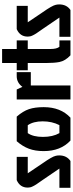

<svg xmlns="http://www.w3.org/2000/svg" viewBox="548 -1238 690 1826"><g transform="rotate(-90 893.0 -325.0)"><path d="M93 -511H314V-406H158L253 -265Q317 -174 324 -140Q328 -124 328 -107Q328 -36 275 0H20V-105H203L96 -262Q89 -273 74.5 -293Q60 -313 52 -325.5Q44 -338 41 -344Q38 -350 33 -359.5Q28 -369 26 -376Q22 -395 22 -407Q22 -480 93 -511Z M687 0H469Q369 -93 369 -254Q369 -335 391.5 -395Q414 -455 463 -511H697Q749 -451 768 -394.5Q787 -338 787 -254Q787 -93 687 0ZM540 -105H616Q652 -175 652 -264Q652 -353 615 -406H540Q504 -355 504 -261.5Q504 -168 540 -105Z M860 0V-511H955L980 -457Q1020 -511 1081 -511H1120V-377H993V0Z M1207 -223V-406H1138V-511H1207V-650H1340V-511H1422V-406H1340V-191Q1340 -130 1361 -105H1422V0H1280Q1227 -49 1216 -106Q1207 -154 1207 -223Z M1529 -511H1750V-406H1594L1689 -265Q1753 -174 1760 -140Q1764 -124 1764 -107Q1764 -36 1711 0H1456V-105H1639L1532 -262Q1525 -273 1510.5 -293Q1496 -313 1488 -325.5Q1480 -338 1477 -344Q1474 -350 1469 -359.5Q1464 -369 1462 -376Q1458 -395 1458 -407Q1458 -480 1529 -511Z"/></g></svg>

Font: Jockey One
Style: Regular
Weight: 400
Designer: TypeTogether
Foundry: TypeTogether
Version: Version 1.002